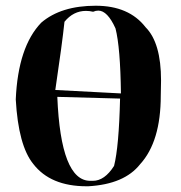

<svg xmlns="http://www.w3.org/2000/svg" viewBox="-20 -716 630 670"><path d="M288 -66H282Q156 -66 96 -144Q44 -208 35 -369Q43 -553 124 -637Q193 -696 314 -696Q430 -696 488 -621Q542 -567 542 -435L541 -382Q541 -222 469 -143Q414 -73 288 -66ZM304 -85Q345 -85 378 -137Q395 -204 399 -372L180 -378Q192 -85 295 -85ZM402 -390Q400 -551 383 -617Q355 -679 323 -679Q314 -679 305 -675Q292 -678 280 -678Q236 -678 205 -640Q197 -564 173 -402Z"/></svg>

Font: Xiangcui Kesong Xiangcui Kesong
Style: Regular
Weight: 400
Version: Version 1.501;March 28, 2024;FontCreator 14.0.0.2814 64-bit